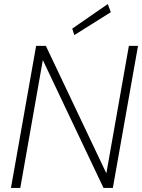

<svg xmlns="http://www.w3.org/2000/svg" viewBox="-20 -926 701 946"><path d="M34 0 158 -700H206L504 -72L615 -700H660L536 0H490L191 -630L80 0ZM346 -753 336 -785 511 -906 526 -866Z"/></svg>

Font: DM Sans 12pt ExtraLight
Style: Italic
Weight: 250
Italic angle: -10°
Version: Version 4.004;gftools[0.9.30]